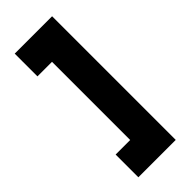

<svg xmlns="http://www.w3.org/2000/svg" viewBox="-246 -737 830 830"><g transform="rotate(-45 169.0 -322.0)"><path d="M50 56V-83H139V-561H50V-700H278.5V56Z"/></g></svg>

Font: Urbanist ExtraBold
Style: Regular
Weight: 800
Designer: Corey Hu
Foundry: Corey Hu
Version: Version 1.330; ttfautohint (v1.8.4.7-5d5b)